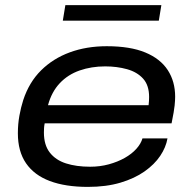

<svg xmlns="http://www.w3.org/2000/svg" viewBox="-20 -720 754 752"><path d="M324 12Q236 12 175 -11Q114 -34 82 -80.5Q50 -127 50 -198Q50 -234 56 -267Q62 -300 71 -328Q94 -398 141 -444.5Q188 -491 253.5 -515Q319 -539 398 -539Q490 -539 549 -514.5Q608 -490 637 -445.5Q666 -401 666 -341Q666 -328 664 -307Q662 -286 652 -237H155Q153 -227 152.5 -218Q152 -209 152 -201Q152 -152 175 -122.5Q198 -93 238.5 -80Q279 -67 333 -67Q372 -67 406.5 -76.5Q441 -86 468.5 -101.5Q496 -117 514 -137Q532 -157 538 -178H636Q630 -143 607.5 -109.5Q585 -76 546 -48.5Q507 -21 451.5 -4.5Q396 12 324 12ZM168 -308H562Q563 -317 563.5 -325Q564 -333 564 -340Q564 -386 540.5 -412Q517 -438 477.5 -449Q438 -460 392 -460Q338 -460 292 -444Q246 -428 214 -394Q182 -360 168 -308ZM226 -639 236 -700H612L602 -639Z"/></svg>

Font: Archivo Expanded
Style: Italic
Weight: 400
Width: 7
Italic angle: -10°
Designer: Hector Gatti
Foundry: Omnibus-Type
Version: Version 2.001